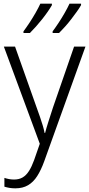

<svg xmlns="http://www.w3.org/2000/svg" viewBox="-20 -786 486 1047"><path d="M1 -532H62L179 -202Q190 -172 198.5 -147Q207 -122 213.5 -100.5Q220 -79 223 -61H226Q232 -85 243.5 -121Q255 -157 269 -200L384 -532H446L221 94Q204 141 183 174Q162 207 133 224Q104 241 64 241Q46 241 31.5 238.5Q17 236 4 232V184Q16 188 29 190.5Q42 193 57 193Q84 193 103.5 181.5Q123 170 138 146.5Q153 123 166 87L197 -2ZM422 -758Q413 -742 399 -722.5Q385 -703 368.5 -681.5Q352 -660 335 -641Q318 -622 302 -606H267V-615Q282 -635 299.5 -661.5Q317 -688 333 -716Q349 -744 359 -766H422ZM263 -758Q254 -742 240.5 -722.5Q227 -703 210 -681.5Q193 -660 176 -641Q159 -622 143 -606H108V-615Q123 -635 140.5 -661.5Q158 -688 174 -716Q190 -744 200 -766H263Z"/></svg>

Font: Noto Sans Display Light
Style: Regular
Weight: 300
Designer: Monotype Design Team
Foundry: Monotype Imaging Inc.
Version: Version 2.003